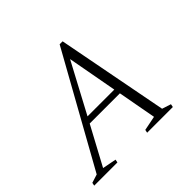

<svg xmlns="http://www.w3.org/2000/svg" viewBox="-157 -718 872 872"><g transform="rotate(-45 279.0 -282.5)"><path d="M-15 0 -12 -15 29 -28 328 -565H347L450 -29L493 -15L490 0H325L328 -15L398 -29L364 -214H170L70 -28L137 -15L134 0ZM186 -244H358L314 -484Z"/></g></svg>

Font: Spectral SC ExtraLight
Style: Italic
Weight: 275
Italic angle: -10°
Designer: Jean-Baptiste Levee
Foundry: Production Type
Version: Version 2.001